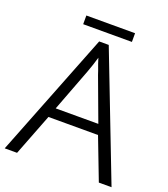

<svg xmlns="http://www.w3.org/2000/svg" viewBox="-148 -931 910 1037"><g transform="rotate(20 307.0 -412.5)"><path d="M169 -825H449V-775H169ZM282 -717H337L614 0H541L449 -240H164L71 0H0ZM430 -297 338 -545 331 -566Q316 -605 308 -633Q296 -590 278 -542L185 -297Z"/></g></svg>

Font: OpenSansMMV
Style: Light
Weight: 300
Foundry: Ascender Corporation
Version: Version 4.001